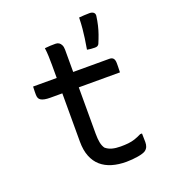

<svg xmlns="http://www.w3.org/2000/svg" viewBox="-144 -897 889 1008"><g transform="rotate(-20 300.0 -393.0)"><path d="M63 -532H489Q504 -532 511 -523.5Q518 -515 518 -497Q518 -488 518 -479.5Q518 -471 517.5 -462.5Q517 -454 517 -446H128Q110 -446 97 -448.5Q84 -451 76 -456Q68 -461 65 -469Q62 -477 62 -487Q62 -496 62 -503.5Q62 -511 62.5 -518Q63 -525 63 -532ZM516 -105Q516 -93 516.5 -81Q517 -69 517 -57Q517 -42 512.5 -31Q508 -20 497 -12Q491 -8 480 -4.5Q469 -1 454 1.5Q439 4 422 5.5Q405 7 389 7Q345 7 309.5 -3.5Q274 -14 248.5 -36Q223 -58 209 -93Q195 -128 195 -176Q195 -230 195 -283.5Q195 -337 195 -390.5Q195 -444 195 -497.5Q195 -551 195 -604Q195 -630 194 -654.5Q193 -679 190 -700Q206 -702 221 -702.5Q236 -703 250 -703Q261 -703 269 -698Q277 -693 282 -682.5Q287 -672 287 -656Q287 -597 287 -538.5Q287 -480 287 -421.5Q287 -363 287 -304.5Q287 -246 287 -187Q287 -158 291 -137.5Q295 -117 305 -103Q320 -90 340.5 -84.5Q361 -79 388 -79Q411 -79 430.5 -81Q450 -83 468 -89Q486 -95 506 -105ZM472 -793Q487 -793 495 -786.5Q503 -780 502 -768Q498 -739 492.5 -716Q487 -693 479.5 -671.5Q472 -650 461 -624Q457 -618 452 -615.5Q447 -613 438 -613Q425 -613 416 -614Q407 -615 395 -617Q401 -652 404.5 -677Q408 -702 410.5 -728Q413 -754 414 -790Q429 -791 442 -792Q455 -793 472 -793Z"/></g></svg>

Font: Rec Mono Semicasual
Style: Regular
Weight: 400
Version: Version 1.085; ttfautohint (v1.8.4.7-5d5b)